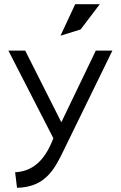

<svg xmlns="http://www.w3.org/2000/svg" viewBox="-20 -692 578 914"><path d="M268 -522 364 -552 455 -672H338ZM52 128 61 202C193 199 238 118 283 24L515 -451H436L272 -110L100 -451H20L234 -34C191 81 128 124 52 128Z"/></svg>

Font: Charger
Style: Regular
Weight: 400
Designer: Jasper
Foundry: Cannot Into Space Fonts
Version: Version 0.98